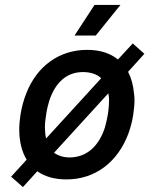

<svg xmlns="http://www.w3.org/2000/svg" viewBox="-20 -720 605 778"><path d="M468 -700H363L282 -576H368ZM499 -429 565 -502 518 -544 458 -479C427 -504 386 -518 333 -518C220 -518 130 -452 87 -343C76 -316 68 -286 63 -255C60 -235 58 -214 58 -195C58 -148 68 -106 88 -73L25 -4L73 38L131 -26C162 -4 202 7 249 7C367 7 457 -64 500 -178C509 -202 516 -230 520 -256C523 -277 525 -297 525 -314C525 -325 524 -334 523 -341C520 -375 512 -404 499 -429ZM162 -203C162 -219 164 -238 167 -256C170 -278 176 -300 180 -313C205 -387 251 -428 316 -428C348 -428 373 -419 390 -403L167 -159C163 -172 163 -187 162 -203ZM405 -203C381 -130 334 -83 263 -82C237 -82 216 -89 199 -101L419 -342C421 -334 421 -326 422 -317C422 -305 421 -280 417 -256C414 -240 410 -220 405 -203Z"/></svg>

Font: Arthouse Owned Medium
Style: Italic
Weight: 500
Italic angle: -10°
Designer: Jeremy Tribby
Foundry: Tribby Type
Version: Version 1.000;PS 001.000;hotconv 1.0.88;makeotf.lib2.5.64775